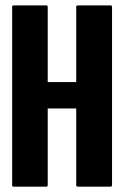

<svg xmlns="http://www.w3.org/2000/svg" viewBox="-20 -697 520 717"><path d="M398.4 -671.9Q398.4 -587.9 398.4 -420.9Q398.4 -282.2 398.4 -4.9Q398.4 -2.9 396.5 -1Q395.5 0 392.6 0Q351.6 0 270.5 0Q267.6 0 266.6 -1Q264.6 -2.9 264.6 -4.9Q264.6 -100.6 264.6 -292Q240.2 -292 192.4 -292Q180.7 -292 158.2 -292Q158.2 -196.3 158.2 -4.9Q158.2 -2.9 156.2 -1Q155.3 0 153.3 0Q112.3 0 30.3 0Q27.3 0 26.4 -1Q25.4 -2.9 25.4 -4.9Q25.4 -88.9 25.4 -255.9Q25.4 -394.5 25.4 -671.9Q25.4 -673.8 26.4 -675.8Q27.3 -676.8 30.3 -676.8Q71.3 -676.8 153.3 -676.8Q155.3 -676.8 156.2 -675.8Q158.2 -673.8 158.2 -671.9Q158.2 -578.1 158.2 -390.6Q193.4 -390.6 264.6 -390.6Q264.6 -484.4 264.6 -671.9Q264.6 -673.8 266.6 -675.8Q267.6 -676.8 270.5 -676.8Q310.5 -676.8 392.6 -676.8Q395.5 -676.8 396.5 -675.8Q398.4 -673.8 398.4 -671.9Z"/></svg>

Font: Typeface
Style: Regular
Weight: 400
Version: Version 1.0